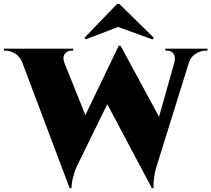

<svg xmlns="http://www.w3.org/2000/svg" viewBox="-70 -952 1094 994"><path d="M536.1 -931.6 367.2 -756.3 374.5 -748.5 541.5 -812.5 719.2 -748 726.6 -756.3 547.9 -931.6ZM785.6 -700.2H1004.4V-689.9H995.6Q970.7 -689.9 945.8 -675.5Q920.9 -661.1 909.7 -633.3L740.2 -89.4Q737.8 -82.5 734.6 -70.8Q731.4 -59.1 727.3 -29.5Q723.1 0 725.6 22H716.3L485.4 -412.6L327.1 -89.4Q324.2 -83 319.8 -72.3Q315.4 -61.5 307.9 -32Q300.3 -2.4 300.3 22H290.5L43.5 -633.3Q30.3 -661.6 6.6 -675.8Q-17.1 -689.9 -42 -689.9H-49.8V-700.2H309.1V-689.9H300.3Q278.8 -689.9 265.9 -673.1Q252.9 -656.2 262.7 -628.4L372.1 -356L544.9 -715.8L554.2 -715.3L753.4 -347.2L832.5 -627.9Q840.3 -656.7 828.6 -673.3Q816.9 -689.9 794.4 -689.9H785.6Z"/></svg>

Font: Cinzel Black
Style: Regular
Weight: 900
Designer: Natanael Gama
Version: Version 1.001;PS 001.001;hotconv 1.0.56;makeotf.lib2.0.21325